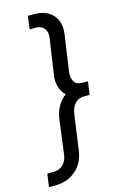

<svg xmlns="http://www.w3.org/2000/svg" viewBox="-163 -799 613 994"><g transform="rotate(-15 143.5 -302.5)"><path d="M-30 140 -20 70H14Q44 70 64.5 50.5Q85 31 89 -1L114 -192Q119 -224 135 -253Q151 -282 178 -302Q157 -322 148.5 -350.5Q140 -379 145 -414L173 -604Q178 -636 163 -655.5Q148 -675 119 -675H85L94 -745H128Q193 -745 227.5 -706.5Q262 -668 253 -604L225 -410Q221 -377 233.5 -357Q246 -337 279 -337H307L297 -267H269Q237 -267 218.5 -247Q200 -227 195 -194L168 -1Q159 63 114 101.5Q69 140 4 140Z"/></g></svg>

Font: Kosmopol Plus Jakarta Sans Italic It
Style: Regular
Weight: 400
Italic angle: -8.04999°
Designer: Gumpita Rahayu
Foundry: Tokotype
Version: Version 2.006